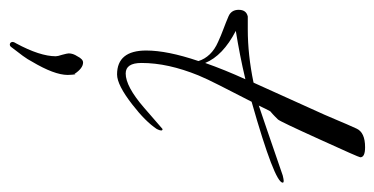

<svg xmlns="http://www.w3.org/2000/svg" viewBox="-212 -324 782 401"><g transform="rotate(90 179.5 -123.0)"><path d="M134 24Q84 24 84 -37Q84 -81 106 -146Q102 -159 92 -169.5Q82 -180 66 -187Q53 -193 39.5 -198Q26 -203 12 -209Q-1 -215 -1 -230Q-1 -246 13 -249H40Q93 -249 151 -261L152 -263L218 -409Q223 -420 230 -437Q237 -454 247 -476Q255 -494 286 -494Q307 -494 307 -484Q307 -481 270 -400Q232 -316 228 -312Q226 -310 221.5 -305.5Q217 -301 211 -296Q207 -289 199 -272Q214 -277 250.5 -289.5Q287 -302 345 -322Q349 -323 352 -323.5Q355 -324 356 -324Q360 -324 360 -322Q360 -305 191 -257Q171 -218 157 -190.5Q143 -163 136 -146Q123 -114 116.5 -84.5Q110 -55 110 -27Q110 6 132 6Q159 6 203 -32Q226 -52 237 -61.5Q248 -71 248 -71Q251 -71 251 -68Q251 -65 248 -59Q232 -35 197 -8Q156 24 134 24ZM110 -160Q117 -180 125.5 -201Q134 -222 144 -244Q119 -238 93.5 -233Q68 -228 43 -224Q95 -197 110 -160ZM72 248Q68 248 66.5 244.5Q65 241 69 235Q96 185 96 152Q96 148 93 139Q90 128 90 125Q90 116 96 107Q102 95 109 95Q121 95 133 113V111Q134 111 134.5 117.5Q135 124 135 127Q135 155 107 202Q103 210 95 221Q87 232 76 246Q74 248 72 248Z"/></g></svg>

Font: Ruthie
Style: Regular
Weight: 400
Designer: Robert E. Leuschke
Foundry: Robert E. Leuschke
Version: Version 1.012